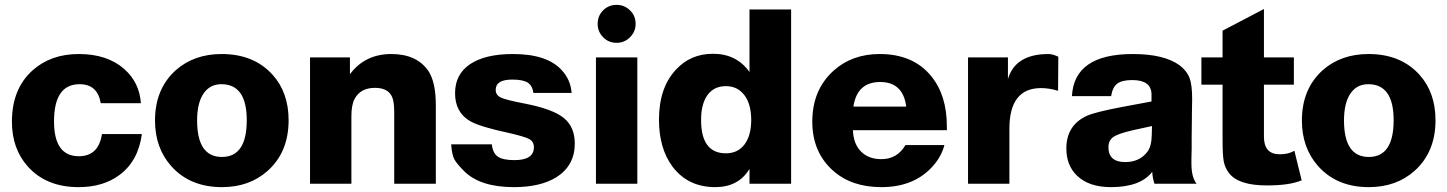

<svg xmlns="http://www.w3.org/2000/svg" viewBox="-20 -755 5948 789"><path d="M563 -204Q548 -93 471 -36Q404 14 303 14Q171 14 95 -70Q29 -143 29 -255Q29 -390 114 -466Q189 -533 304 -533Q421 -533 491 -471Q553 -416 559 -331H394Q381 -409 307 -409Q202 -409 202 -256Q202 -113 304 -113Q385 -113 399 -204Z M892 14Q761 14 684 -72Q617 -147 617 -260Q617 -390 703 -467Q778 -533 891 -533Q1023 -533 1100 -448Q1166 -375 1166 -261Q1166 -130 1080 -53Q1005 14 892 14ZM890 -409Q842 -409 816 -370Q790 -331 790 -260Q790 -110 892 -110Q994 -110 994 -261Q994 -409 890 -409Z M1418 -519V-450Q1480 -533 1588 -533Q1692 -533 1740 -464Q1771 -418 1771 -322V0H1600V-294Q1600 -335 1592 -355Q1576 -394 1521 -394Q1461 -394 1437 -348Q1424 -324 1424 -277V0H1254V-519Z M2329 -373H2172Q2168 -403 2148.5 -415.5Q2129 -428 2085 -428Q2017 -428 2017 -386Q2017 -364 2038.5 -354Q2060 -344 2138 -329Q2251 -307 2296.5 -270.5Q2342 -234 2342 -165Q2342 -75 2267 -27Q2201 14 2092 14Q1954 14 1888 -51Q1856 -83 1846.5 -101.5Q1837 -120 1834 -162H2001Q2005 -126 2025.5 -111.5Q2046 -97 2094 -97Q2174 -97 2174 -150Q2174 -173 2155 -183.5Q2136 -194 2065 -210Q1954 -234 1914 -256Q1850 -292 1850 -372Q1850 -450 1912 -491.5Q1974 -533 2088 -533Q2229 -533 2289 -466Q2325 -427 2329 -373Z M2599 -519V0H2429V-519ZM2514 -735Q2546 -735 2569 -712.5Q2592 -690 2592 -657Q2592 -625 2569 -602Q2546 -579 2514 -579Q2481 -579 2458.5 -602Q2436 -625 2436 -657Q2436 -690 2458.5 -712.5Q2481 -735 2514 -735Z M3231 -716V0H3060V-61Q3015 14 2919 14Q2807 14 2743 -71Q2688 -146 2688 -263Q2688 -394 2757 -468Q2817 -534 2910 -534Q3007 -534 3060 -459V-716ZM2963 -401Q2914 -401 2887.5 -364.5Q2861 -328 2861 -262Q2861 -125 2963 -125Q3012 -125 3039.5 -161.5Q3067 -198 3067 -262Q3067 -327 3039 -364Q3011 -401 2963 -401Z M3861 -159Q3849 -113 3815 -74Q3738 14 3602 14Q3479 14 3403 -54Q3318 -130 3318 -255Q3318 -386 3406 -465Q3482 -533 3595 -533Q3732 -533 3806 -443Q3871 -364 3871 -236Q3871 -227 3871 -220H3485Q3487 -164 3518 -132.5Q3549 -101 3602 -101Q3667 -101 3701 -159ZM3704 -317Q3691 -418 3597 -418Q3502 -418 3487 -317Z M4329 -522 4328 -382Q4291 -393 4258 -393Q4128 -393 4128 -226V0H3958V-519H4122V-430Q4152 -533 4289 -533Q4305 -533 4329 -522Z M4897 0H4724Q4716 -25 4715 -49Q4667 14 4545 14Q4454 14 4405 -34Q4362 -76 4362 -145Q4362 -240 4446 -279Q4482 -295 4594 -316L4712 -338V-369Q4710 -426 4633 -426Q4591 -426 4571.5 -411.5Q4552 -397 4546 -360H4385Q4394 -533 4635 -533Q4763 -533 4827 -487Q4857 -464 4868 -435.5Q4879 -407 4879 -349Q4879 -339 4878 -287V-276L4877 -190Q4877 -155 4877 -143Q4877 -131 4876 -105Q4876 -91 4876 -83Q4876 -27 4897 0ZM4714 -237 4636 -220Q4575 -206 4555 -192Q4535 -178 4535 -150Q4535 -89 4604 -89Q4662 -89 4694 -130Q4712 -152 4713 -200Z M5297 -519V-407H5174V-193Q5174 -121 5239 -121Q5277 -121 5299 -136L5329 -14Q5280 7 5186 7Q5070 7 5031 -43Q5014 -65 5009 -91Q5004 -117 5004 -177V-407H4917V-519H5004V-629L5174 -718V-519Z M5605 14Q5474 14 5397 -72Q5330 -147 5330 -260Q5330 -390 5416 -467Q5491 -533 5604 -533Q5736 -533 5813 -448Q5879 -375 5879 -261Q5879 -130 5793 -53Q5718 14 5605 14ZM5603 -409Q5555 -409 5529 -370Q5503 -331 5503 -260Q5503 -110 5605 -110Q5707 -110 5707 -261Q5707 -409 5603 -409Z"/></svg>

Font: Almarai ExtraBold
Style: Regular
Weight: 800
Designer: Boutros International 2019
Foundry: Created by Boutros International 2019
Version: Version 1.10